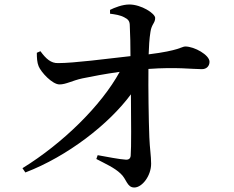

<svg xmlns="http://www.w3.org/2000/svg" viewBox="-20 -805 1040 855"><path d="M93 -37C281 -109 465 -252 563 -385C564 -269 565 -148 562 -112C561 -99 553 -93 540 -94C509 -96 460 -106 415 -114L409 -97C449 -76 490 -58 517 -32C544 -8 545 30 578 30C613 30 653 -22 653 -76C653 -111 647 -143 645 -194C642 -269 640 -412 641 -498C765 -507 837 -497 879 -497C900 -497 913 -511 913 -530C913 -560 846 -598 805 -598C789 -598 780 -580 642 -563C643 -595 645 -633 650 -663C655 -698 671 -702 671 -725C671 -745 609 -785 556 -785C525 -785 490 -771 470 -761V-744C492 -741 516 -738 535 -727C552 -718 558 -710 558 -690C560 -656 561 -598 561 -555C454 -543 309 -524 239 -524C207 -523 185 -543 160 -577L144 -570C144 -548 145 -527 152 -510C163 -483 213 -429 245 -429C274 -429 301 -446 347 -456C391 -465 448 -476 513 -485C431 -335 260 -167 80 -56Z"/></svg>

Font: Noto Serif CJK KR SemiBold
Style: Regular
Weight: 600
Designer: Ryoko NISHIZUKA 西塚涼子 (kana & ideographs); Frank Grießhammer (Latin, Greek & Cyrillic); Wenlong ZHANG 张文龙 (bopomofo); San
Foundry: Adobe
Version: Version 2.001;hotconv 1.1.0;makeotfexe 2.6.0